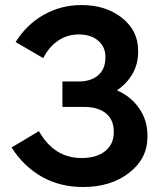

<svg xmlns="http://www.w3.org/2000/svg" viewBox="-20 -732 649 763"><path d="M310.1 11.2Q218.8 11.2 146.7 -29.3Q74.7 -69.8 25.9 -146L134.8 -210.9Q194.8 -104 304.2 -104Q363.3 -104 397.7 -131.3Q432.1 -158.7 432.1 -206.1V-209Q432.1 -255.9 401.1 -281.5Q370.1 -307.1 314 -307.1H228V-408.2H292Q342.3 -408.2 370.6 -433.3Q398.9 -458.5 398.9 -502.9V-505.9Q398.9 -545.9 369.9 -570.6Q340.8 -595.2 293 -595.2Q248 -595.2 211.4 -570.8Q174.8 -546.4 151.9 -501L42 -564.9Q86.4 -635.3 154.5 -673.6Q222.7 -711.9 304.2 -711.9Q400.9 -711.9 464.8 -660.9Q528.8 -609.9 528.8 -532.2V-523.9Q528.8 -477.5 506.6 -438.7Q484.4 -399.9 444.8 -373Q499.5 -349.6 532.7 -302Q565.9 -254.4 565.9 -194.8V-188Q565.9 -101.6 493.2 -45.2Q420.4 11.2 310.1 11.2Z"/></svg>

Font: Fixel Text SemiBold
Style: Regular
Weight: 600
Width: 4
Designer: AlfaBravo + MacPaw
Foundry: Kyrylo Tkachov, Marchela Mozhyna, Serhii Makarenko, Maria Weinstein, Zakhar Kryvoshyya
Version: Version 1.211